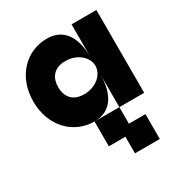

<svg xmlns="http://www.w3.org/2000/svg" viewBox="-175 -627 949 1004"><g transform="rotate(-30 300.0 -125.0)"><path d="M250 0C350 0 400 -75 400 -200V0H550V-500H400V-300C400 -425 350 -500 250 -500C125 -500 25 -400 25 -250C25 -100 125 0 250 0ZM175 -250C175 -300 200 -350 275 -350C350 -350 400 -300 400 -250C400 -200 350 -150 275 -150C200 -150 175 -200 175 -250ZM250 150H350V250H500V100H400V0H250Z"/></g></svg>

Font: LS-VG5000 Bold
Style: Regular
Weight: 400
Designer: Justin Bihan, 2021
Foundry: Justin Bihan, 2021
Version: Version 1.000;Glyphs 3.1.2 (3151)